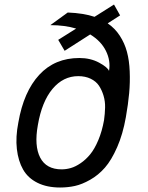

<svg xmlns="http://www.w3.org/2000/svg" viewBox="-20 -813 652 847"><path d="M455.1 -710Q487.3 -688 508.5 -655.3Q529.8 -622.6 540 -584.5Q550.3 -546.4 552.2 -498.3Q554.2 -450.2 549.8 -401.9Q545.4 -353.5 535.2 -295.9Q522 -220.7 496.8 -163.6Q471.7 -106.4 442.9 -73.5Q414.1 -40.5 377.9 -20Q341.8 0.5 310.5 7.3Q279.3 14.2 245.1 14.2Q187 14.2 145.3 -6.6Q103.5 -27.3 82 -64.9Q60.5 -102.5 54.4 -155.5Q48.3 -208.5 61 -272.9Q84.5 -408.7 153.1 -482.9Q221.7 -557.1 330.1 -557.1Q379.4 -557.1 417.2 -536.6Q455.1 -516.1 460.9 -500Q468.8 -544.9 447.3 -588.4Q425.8 -631.8 377.9 -661.1L265.1 -588.9L236.8 -637.2L315.9 -687Q266.1 -702.1 202.1 -702.1L278.8 -757.8Q349.6 -754.9 397 -738.8L482.9 -793L509.8 -745.1ZM439 -283.2Q442.9 -311 443.6 -338.4Q444.3 -365.7 436.8 -390.9Q429.2 -416 416.5 -435.1Q403.8 -454.1 380.1 -465.6Q356.4 -477.1 325.2 -477.1Q258.8 -477.1 211.7 -420.9Q164.6 -364.7 147 -261.2Q130.4 -169.9 157.2 -117.9Q184.1 -65.9 252 -65.9Q272 -65.9 292.5 -71.8Q313 -77.6 335.9 -93.3Q358.9 -108.9 378.2 -132.6Q397.5 -156.2 413.8 -195.1Q430.2 -233.9 439 -283.2Z"/></svg>

Font: Stilu
Style: Italic
Weight: 400
Italic angle: -10°
Designer: Genilson Lima Santos
Foundry: Genilson Lima Santos
Version: Version 1.200;PS 001.200;hotconv 1.0.88;makeotf.lib2.5.64775